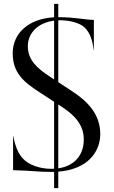

<svg xmlns="http://www.w3.org/2000/svg" viewBox="-20 -879 589 990"><path d="M259 91V-9L280.5 -11V6L259 7.5H245.5C176.5 7.5 147.5 1 47.5 -1.5V-176.5H49C56.5 -131.5 73 -87.5 98 -61.5C127.5 -29 185 -8.5 244.5 -8.5L259 -9V-469.5L280.5 -455.5V-340L182 -404.5C106 -454 45.5 -501 45.5 -604C45.5 -705 123.5 -782 259 -790L280.5 -790.5V-774.5L259 -772.5V-859H280.5V-790.5H283C367.5 -790.5 420.5 -776.5 464 -776.5V-620H463C458 -665.5 446 -710 415 -738.5C389 -762 337 -774.5 290 -774.5H280.5V-455.5L352 -408.5C432 -356.5 497 -290 497 -187.5C497 -100 436.5 -6 280.5 6V91ZM123.5 -640.5C123.5 -569 172.5 -526.5 235.5 -485L259 -469.5V-772.5C177.5 -762 123.5 -710.5 123.5 -640.5ZM280.5 -11C366.5 -23.5 412 -81.5 412 -159.5C412 -232 369.5 -282 299 -328L280.5 -340Z"/></svg>

Font: Beautique Display
Style: Regular
Weight: 400
Designer: Nhat-Quang Ngo
Version: Version 1.100;Glyphs 3.2.3 (3260)